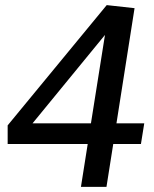

<svg xmlns="http://www.w3.org/2000/svg" viewBox="-20 -732 605 752"><path d="M297 0 327 -190 348 -168H10V-241L398 -712L507 -700L433 -229L411 -249H545L532 -168H398L427 -190L397 0ZM78 -213 66 -249H364L333 -229L400 -651L432 -645Z"/></svg>

Font: Bitter Thin Medium
Style: Italic
Weight: 500
Italic angle: -9°
Version: Version 3.021